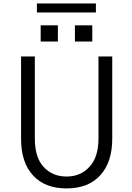

<svg xmlns="http://www.w3.org/2000/svg" viewBox="-20 -1052 750 1090"><path d="M99.6 -264.6Q99.6 -381.8 99.6 -731.4Q119.1 -731.4 177.7 -731.4Q177.7 -615.2 177.7 -266.6Q177.7 -157.2 228.5 -103.5Q278.3 -49.8 357.4 -49.8Q438.5 -49.8 488.3 -105.5Q539.1 -160.2 539.1 -266.6Q539.1 -421.9 539.1 -731.4Q558.6 -731.4 617.2 -731.4Q617.2 -614.3 617.2 -264.6Q617.2 -131.8 549.8 -57.6Q482.4 17.6 357.4 17.6Q235.4 17.6 168 -55.7Q99.6 -128.9 99.6 -264.6ZM210.9 -816.4Q210.9 -838.9 210.9 -908.2Q235.4 -908.2 308.6 -908.2Q308.6 -884.8 308.6 -816.4Q284.2 -816.4 210.9 -816.4ZM189.5 -981.4Q189.5 -994.1 189.5 -1032.2Q273.4 -1032.2 524.4 -1032.2Q524.4 -1019.5 524.4 -981.4Q440.4 -981.4 189.5 -981.4ZM405.3 -816.4Q405.3 -838.9 405.3 -908.2Q429.7 -908.2 503.9 -908.2Q503.9 -884.8 503.9 -816.4Q479.5 -816.4 405.3 -816.4Z"/></svg>

Font: Gothic A1
Style: Regular
Weight: 400
Designer: HanYang I&C Co.,Ltd.
Version: Version 2.50